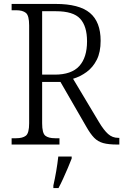

<svg xmlns="http://www.w3.org/2000/svg" viewBox="-20 -734 626 975"><path d="M39 0V-32H62Q95 -32 111.5 -45Q128 -58 128 -108V-605Q128 -655 111.5 -668.5Q95 -682 62 -682H39V-714H263Q382 -714 436.5 -668.5Q491 -623 491 -527Q491 -469 471.5 -430.5Q452 -392 420 -368.5Q388 -345 351 -334L482 -115Q507 -73 529 -53.5Q551 -34 580 -34H586V0H576Q531 0 504 -7.5Q477 -15 458 -34.5Q439 -54 418 -91L287 -318H194V-108Q194 -58 210 -45Q226 -32 260 -32H282V0ZM258 -355Q343 -355 382.5 -398.5Q422 -442 422 -524Q422 -601 387 -639Q352 -677 264 -677H194V-355ZM251 208Q259 173 265.5 135Q272 97 276 61H344V71Q336 92 324.5 119Q313 146 300.5 173.5Q288 201 277 221H251Z"/></svg>

Font: Noto Serif Ethiopic SemiCondensed Light
Style: Regular
Weight: 300
Width: 4
Designer: Monotype Design Team
Foundry: Monotype Imaging Inc.
Version: Version 2.102; ttfautohint (v1.8.4.7-5d5b)